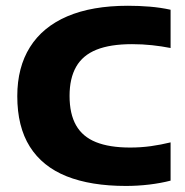

<svg xmlns="http://www.w3.org/2000/svg" viewBox="-20 -622 626 650"><path d="M406.5 7.5Q287.5 7.5 205.5 -25.2Q123.5 -58 81 -125.5Q38.5 -193 38.5 -296.5Q38.5 -394 81.5 -462.5Q124.5 -531 208 -566.8Q291.5 -602.5 413 -602.5Q450 -602.5 486.8 -599.5Q523.5 -596.5 557.5 -589V-459.5Q527 -465.5 494.5 -469Q462 -472.5 427 -472.5Q353.5 -472.5 306.8 -453.8Q260 -435 237.8 -396Q215.5 -357 215.5 -297.5Q215.5 -236.5 237.5 -197.8Q259.5 -159 305 -140.8Q350.5 -122.5 420.5 -122.5Q456.5 -122.5 490.8 -127.2Q525 -132 557.5 -140V-10.5Q525 -2 485.5 2.8Q446 7.5 406.5 7.5Z"/></svg>

Font: Encode Sans SC SemiExpanded
Style: Bold
Weight: 700
Width: 6
Designer: Multiple Designers
Foundry: Impallari Type
Version: Version 3.002